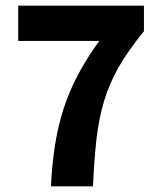

<svg xmlns="http://www.w3.org/2000/svg" viewBox="-20 -655 568 675"><path d="M159 0Q163 -79 173.5 -145.5Q184 -212 203.5 -272.5Q223 -333 253.5 -391Q284 -449 329 -511H44V-635H486V-545Q431 -478 397.5 -419.5Q364 -361 345.5 -298.5Q327 -236 319 -164.5Q311 -93 307 0Z"/></svg>

Font: hySource Sans Pro
Style: Bold
Weight: 700
Designer: Paul D. Hunt
Foundry: Adobe Systems Incorporated
Version: Version 2.021;PS 2.000;hotconv 1.0.86;makeotf.lib2.5.63406